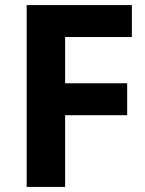

<svg xmlns="http://www.w3.org/2000/svg" viewBox="-20 -734 571 754"><path d="M235.8 0H84.8V-714H497.8V-588.6H235.8V-407H479.4V-281.6H235.8Z"/></svg>

Font: Noto Sans Khmer UI
Style: Regular
Weight: 400
Designer: Danh Hong and the Monotype Design Team
Foundry: Monotype Imaging Inc.
Version: Version 2.002